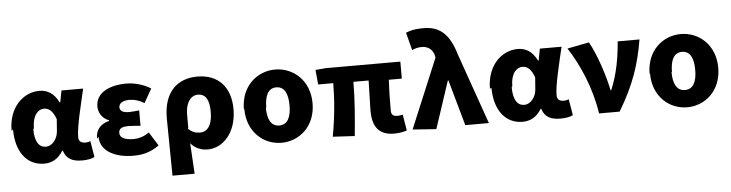

<svg xmlns="http://www.w3.org/2000/svg" viewBox="-58 -1139 6509 1710"><g transform="rotate(-5 3196.5 -284.0)"><path d="M44 -260C44 -57 143 67 295 67C367 67 423 34 464 -34H469C493 41 545 68 634 68C685 68 722 59 745 47L721 -97C706 -91 691 -88 678 -88C642 -88 616 -101 616 -143C616 -235 665 -426 698 -569H504L484 -464H479C438 -548 378 -583 308 -583C162 -583 30 -459 30 -251ZM230 -254C230 -373 283 -421 335 -421C385 -421 416 -383 440 -318L432 -211C427 -139 376 -82 324 -82C263 -82 224 -131 224 -249Z M797 -129C797 1 931 66 1092 66C1170 66 1242 52 1323 -6L1246 -129C1199 -93 1145 -82 1109 -82C1026 -82 984 -105 984 -146C984 -186 1010 -201 1070 -201C1104 -201 1142 -197 1178 -194V-332C1149 -329 1114 -325 1087 -325C1034 -325 1005 -341 1005 -375C1005 -410 1041 -433 1097 -433C1143 -433 1191 -419 1231 -392L1302 -517C1239 -557 1158 -580 1083 -580C940 -580 810 -525 810 -399C810 -349 840 -289 903 -268V-262C828 -243 782 -197 782 -114Z M1423 273H1621C1616 183 1611 93 1605 -1C1647 51 1706 68 1757 68C1889 68 2016 -55 2016 -270C2016 -471 1903 -587 1720 -587C1546 -587 1417 -481 1417 -242ZM1600 -136V-260C1600 -360 1646 -426 1710 -426C1778 -426 1812 -374 1812 -264C1812 -138 1762 -88 1704 -88C1668 -88 1632 -95 1595 -133Z M2112 -262C2112 -55 2258 66 2417 66C2576 66 2722 -55 2722 -261C2722 -468 2575 -589 2415 -589C2255 -589 2108 -468 2108 -260ZM2308 -260C2308 -364 2339 -430 2412 -430C2485 -430 2516 -364 2516 -259C2516 -155 2484 -89 2410 -89C2336 -89 2304 -155 2304 -258Z M2786 -423H2921C2921 -287 2907 -116 2875 52L3071 63C3087 -99 3101 -272 3101 -419H3237C3235 -317 3230 -186 3230 -150C3230 -18 3278 72 3422 72C3471 72 3513 63 3537 54L3513 -89C3495 -86 3478 -83 3467 -83C3429 -83 3410 -95 3410 -137C3410 -163 3410 -304 3417 -410H3533V-562H2869L2774 -554Z M3589 50 3800 65 3940 -358H3945L4060 52H4271L4049 -580C3995 -763 3912 -841 3764 -841C3685 -841 3649 -831 3606 -814L3647 -655C3676 -668 3698 -675 3737 -675C3786 -675 3833 -645 3845 -587L3848 -570Z M4321 -260C4321 -57 4420 67 4572 67C4644 67 4700 34 4741 -34H4746C4770 41 4822 68 4911 68C4962 68 4999 59 5022 47L4998 -97C4983 -91 4968 -88 4955 -88C4919 -88 4893 -101 4893 -143C4893 -235 4942 -426 4975 -569H4781L4761 -464H4756C4715 -548 4655 -583 4585 -583C4439 -583 4307 -459 4307 -251ZM4507 -254C4507 -373 4560 -421 4612 -421C4662 -421 4693 -383 4717 -318L4709 -211C4704 -139 4653 -82 4601 -82C4540 -82 4501 -131 4501 -249Z M5026 -548C5126 -396 5221 -181 5256 52H5440C5579 -180 5634 -351 5672 -573H5477C5466 -432 5441 -284 5382 -145H5376C5351 -272 5285 -475 5221 -586Z M5739 -262C5739 -55 5885 66 6044 66C6203 66 6349 -55 6349 -261C6349 -468 6202 -589 6042 -589C5882 -589 5735 -468 5735 -260ZM5935 -260C5935 -364 5966 -430 6039 -430C6112 -430 6143 -364 6143 -259C6143 -155 6111 -89 6037 -89C5963 -89 5931 -155 5931 -258Z"/></g></svg>

Font: GenEiGothic-pro-Heavy
Style: Bold
Weight: 900
Designer: Ryoko NISHIZUKA (kana & ideographs); Paul D. Hunt (Latin, Greek & Cyrillic); Wenlong ZHANG (bopomofo); Sandoll Communica
Foundry: Adobe Systems Incorporated; o_tamon
Version: Version 1.000.140830